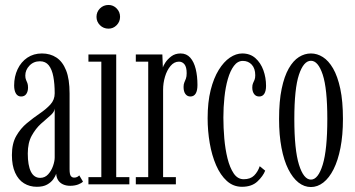

<svg xmlns="http://www.w3.org/2000/svg" viewBox="-20 -743 1431 774"><path d="M128.5 10Q99.5 10 76.8 -4Q54 -18 41 -46.8Q28 -75.5 28 -118Q28 -164.5 45.5 -195Q63 -225.5 88.8 -246.8Q114.5 -268 140.2 -285.5Q166 -303 183.2 -321.8Q200.5 -340.5 200.5 -367Q200.5 -405 195 -434.2Q189.5 -463.5 176.5 -479.8Q163.5 -496 141 -496Q115.5 -496 98.8 -478.5Q82 -461 82 -438.5Q82 -427.5 85 -421Q88 -414.5 90.5 -407.8Q93 -401 93 -390Q93 -374.5 86 -364.2Q79 -354 65 -354Q51.5 -354 44.2 -366Q37 -378 37 -398.5Q37 -434.5 51 -464Q65 -493.5 90.2 -510.5Q115.5 -527.5 149 -527.5Q182.5 -527.5 207.5 -511Q232.5 -494.5 246.5 -459.2Q260.5 -424 260.5 -366V-61Q260.5 -41 265.2 -34Q270 -27 279 -27Q286.5 -27 291.8 -30Q297 -33 299.5 -36L314.5 -11Q309 -4.5 294.8 0.8Q280.5 6 263 6Q246 6 233.5 0Q221 -6 214.2 -16.8Q207.5 -27.5 206.5 -42.5Q203.5 -33 194.8 -20.5Q186 -8 170 1Q154 10 128.5 10ZM142 -26Q161 -26 174 -40.2Q187 -54.5 193.8 -74Q200.5 -93.5 200.5 -108.5V-305.5Q199.5 -291.5 182.8 -277.2Q166 -263 145 -244Q124 -225 108 -196.2Q92 -167.5 92 -124Q92 -76.5 104.5 -51.2Q117 -26 142 -26Z M336.5 0V-29H388.5V-494.5H336.5V-523.5H448.5V-29H501.5V0ZM417.5 -627.5Q397 -627.5 383 -641.5Q369 -655.5 369 -675Q369 -695 383 -709Q397 -723 417.5 -723Q436.5 -723 450.2 -709Q464 -695 464 -675Q464 -655.5 450.2 -641.5Q436.5 -627.5 417.5 -627.5Z M527.5 0V-29H577.5V-494.5H527.5V-523.5H634.5L636.5 -471Q637.5 -476.5 646.2 -490.2Q655 -504 670.5 -515.8Q686 -527.5 708 -527.5Q732 -527.5 747 -510.5Q762 -493.5 769 -464.8Q776 -436 776 -400.5Q776 -377.5 768.8 -365.8Q761.5 -354 747.5 -354Q735 -354 727.5 -364Q720 -374 720 -392.5Q720 -403.5 723.2 -410.8Q726.5 -418 729.5 -426.2Q732.5 -434.5 732.5 -448Q732.5 -472.5 723.8 -483.5Q715 -494.5 701.5 -494.5Q682 -494.5 667.5 -477.2Q653 -460 645.2 -434Q637.5 -408 637.5 -381.5V-29H689V0Z M955.5 10Q920.5 10 894.5 -13.5Q868.5 -37 851.2 -76.8Q834 -116.5 825.5 -165.8Q817 -215 817 -266.5Q817 -331 829.2 -379.8Q841.5 -428.5 861.8 -461.2Q882 -494 906.8 -510.8Q931.5 -527.5 956.5 -527.5Q988.5 -527.5 1009.8 -508.5Q1031 -489.5 1041.8 -459.8Q1052.5 -430 1052.5 -397Q1052.5 -376.5 1045.5 -365.2Q1038.5 -354 1025 -354Q1011.5 -354 1004.2 -364.2Q997 -374.5 997 -390Q997 -401 1000 -407.5Q1003 -414 1006 -421Q1009 -428 1009 -439.5Q1009 -467 995 -482.2Q981 -497.5 959 -497.5Q938 -497.5 923 -477.5Q908 -457.5 898.5 -424.5Q889 -391.5 884.8 -351Q880.5 -310.5 880.5 -269.5Q880.5 -228.5 884.2 -185Q888 -141.5 897.2 -104.2Q906.5 -67 922.2 -43.8Q938 -20.5 962.5 -20.5Q989.5 -20.5 1004.5 -35.5Q1019.5 -50.5 1027 -73L1049 -55Q1040.5 -33 1017.8 -11.5Q995 10 955.5 10Z M1233.5 11Q1206.5 11 1183.2 -7.2Q1160 -25.5 1142.2 -60.8Q1124.5 -96 1114.8 -147Q1105 -198 1105 -263.5Q1105 -335 1115.5 -385.2Q1126 -435.5 1144 -467Q1162 -498.5 1185 -513Q1208 -527.5 1233.5 -527.5Q1258.5 -527.5 1281.5 -513Q1304.5 -498.5 1322.8 -467Q1341 -435.5 1351.8 -385.2Q1362.5 -335 1362.5 -263.5Q1362.5 -198 1352.5 -147Q1342.5 -96 1324.8 -60.8Q1307 -25.5 1283.5 -7.2Q1260 11 1233.5 11ZM1233.5 -19Q1262.5 -19 1281 -79.2Q1299.5 -139.5 1299.5 -263.5Q1299.5 -386 1281 -442Q1262.5 -498 1233.5 -498Q1204 -498 1185.2 -442Q1166.5 -386 1166.5 -263.5Q1166.5 -139.5 1185.2 -79.2Q1204 -19 1233.5 -19Z"/></svg>

Font: Imbue 24pt Light
Style: Regular
Weight: 300
Designer: Tyler Finck
Foundry: Etcetera Type Company
Version: Version 1.102